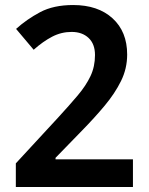

<svg xmlns="http://www.w3.org/2000/svg" viewBox="-20 -744 591 764"><path d="M43 -94 212 -277Q256 -325 289 -364Q322 -403 340 -441Q358 -479 358 -525Q358 -569 332.5 -593Q307 -617 265 -617Q224 -617 187.5 -598Q151 -579 114 -546L44 -629Q86 -667 139.5 -695.5Q193 -724 271 -724Q370 -724 428 -671Q486 -618 486 -527Q486 -471 461.5 -421.5Q437 -372 396.5 -323.5Q356 -275 306 -224L201 -116V-110H509V0H43Z"/></svg>

Font: Noto Sans Devanagari UI SemiBold
Style: Regular
Weight: 600
Designer: Jelle Bosma - Monotype Design Team
Foundry: Monotype Imaging Inc.
Version: Version 2.003; ttfautohint (v1.8.4.7-5d5b)